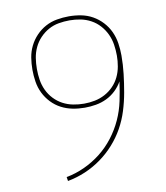

<svg xmlns="http://www.w3.org/2000/svg" viewBox="-84 -813 768 890"><g transform="rotate(-10 300.0 -367.5)"><path d="M164 8 161 -11Q205 -19 247 -38.5Q289 -58 324.5 -86Q360 -114 388 -150.5Q416 -187 435 -228.5Q454 -270 463.5 -315Q473 -360 479 -405Q466 -382 446.5 -363.5Q427 -345 403 -333.5Q379 -322 352.5 -317.5Q326 -313 300 -313Q271 -313 243 -318.5Q215 -324 190 -337Q165 -350 145 -371Q125 -392 112.5 -417.5Q100 -443 95.5 -471.5Q91 -500 91 -528Q91 -557 95.5 -585Q100 -613 112.5 -638.5Q125 -664 145 -685Q165 -706 190 -719.5Q215 -733 243.5 -738Q272 -743 300 -743Q329 -743 357.5 -737.5Q386 -732 411 -718Q436 -704 456 -682.5Q476 -661 488 -635Q500 -609 504.5 -580Q509 -551 509 -522Q509 -479 504 -436Q499 -393 491.5 -350.5Q484 -308 471 -266.5Q458 -225 437 -187.5Q416 -150 387 -117.5Q358 -85 322.5 -59.5Q287 -34 247 -17Q207 0 164 8ZM300 -332Q326 -332 351 -337Q376 -342 398.5 -354Q421 -366 439 -384.5Q457 -403 468 -426Q479 -449 483.5 -474.5Q488 -500 488 -525Q488 -551 484 -577Q480 -603 469 -626.5Q458 -650 440.5 -669.5Q423 -689 400 -701.5Q377 -714 351.5 -719Q326 -724 300 -724Q274 -724 248.5 -719.5Q223 -715 200.5 -702.5Q178 -690 160 -671Q142 -652 131 -628.5Q120 -605 116 -579.5Q112 -554 112 -528Q112 -502 116 -476.5Q120 -451 131 -427.5Q142 -404 160 -385Q178 -366 200.5 -354Q223 -342 248.5 -337Q274 -332 300 -332Z"/></g></svg>

Font: Iosevka Curly Thin Extended
Style: Regular
Weight: 100
Width: 7
Monospace: yes
Designer: Belleve Invis
Foundry: Belleve Invis
Version: Version 11.1.0; ttfautohint (v1.8.3)